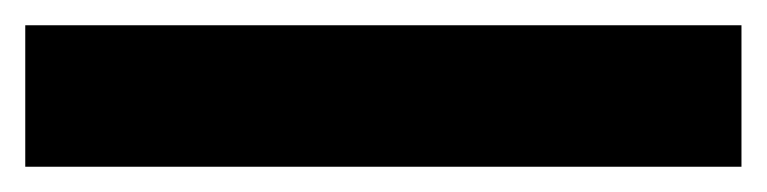

<svg xmlns="http://www.w3.org/2000/svg" viewBox="-20 9 607 152"><path d="M0 141V29H567V141Z"/></svg>

Font: Bricolage Grotesque 96pt ExtraBold 96pt SemiBold
Style: Regular
Weight: 600
Version: Version 1.001;gftools[0.9.33.dev8+g029e19f]